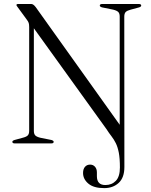

<svg xmlns="http://www.w3.org/2000/svg" viewBox="-20 -720 757 964"><path d="M514 -72.5 150 -578V-63.5Q150 -47.5 157 -40.2Q164 -33 182 -28.5L239 -17Q249.5 -13.5 249.5 -8Q249.5 0 237.5 0H54Q42 0 42 -8Q42 -13.5 52.5 -17L94.5 -28.5Q112.5 -33 119.5 -40.2Q126.5 -47.5 126.5 -63.5V-584Q126.5 -597 124.2 -604.5Q122 -612 113 -623.5L69.5 -683Q62.5 -692 62.5 -694.5Q62.5 -700 71.5 -700H137Q147.5 -700 159.5 -684L581 -93.5V-636.5Q581 -652.5 573.8 -659.8Q566.5 -667 548.5 -671.5L492 -683Q481 -686.5 481 -692Q481 -700 493.5 -700H676.5Q689 -700 689 -692Q689 -686.5 678.5 -683L636 -671.5Q618.5 -667 611.2 -659.8Q604 -652.5 604 -636.5L604.5 118.5Q604.5 172 576 198.2Q547.5 224.5 503 224.5Q450.5 224.5 423.8 202Q397 179.5 397 148.5Q397 128.5 406.8 117.5Q416.5 106.5 432.5 106.5Q447.5 106.5 457 117.2Q466.5 128 466.5 145.5V164.5Q466.5 209.5 509.5 209Q541 209 561.5 188Q582 167 582 121Q582 75 576.5 46.5Q571 18 561.5 -1Q552 -20 539.8 -35.8Q527.5 -51.5 514 -72.5Z"/></svg>

Font: Fraunces 72pt Light
Style: Regular
Weight: 300
Version: Version 1.000;[0bf87f6ff]